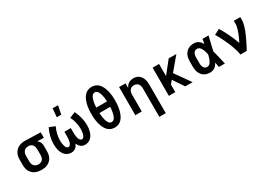

<svg xmlns="http://www.w3.org/2000/svg" viewBox="21 -1807 4308 3071"><g transform="rotate(-30 2175.0 -271.0)"><path d="M299 8Q269 8 239.5 3Q210 -2 183 -14.5Q156 -27 134 -48Q112 -69 98 -95Q84 -121 78.5 -150.5Q73 -180 73 -210V-310Q73 -339 78 -367Q83 -395 96 -420.5Q109 -446 129 -467Q149 -488 174.5 -501Q200 -514 227.5 -521Q255 -528 284 -528H300L583 -520V-419L464 -423Q477 -413 488 -400.5Q499 -388 506 -373.5Q513 -359 516 -342.5Q519 -326 519 -310V-210Q519 -181 514 -151.5Q509 -122 495.5 -96Q482 -70 461 -49Q440 -28 413.5 -15Q387 -2 358 3Q329 8 299 8ZM299 -93Q321 -93 342 -101.5Q363 -110 376.5 -127Q390 -144 395 -166Q400 -188 400 -210V-310Q400 -331 395.5 -351.5Q391 -372 379 -389.5Q367 -407 348 -416.5Q329 -426 308 -427H293Q271 -427 250.5 -418Q230 -409 216.5 -392Q203 -375 197.5 -353.5Q192 -332 192 -310V-210Q192 -187 197.5 -165Q203 -143 218 -126Q233 -109 254.5 -101Q276 -93 299 -93Z M848 8Q818 8 790 -2.5Q762 -13 740.5 -33Q719 -53 704.5 -79.5Q690 -106 682 -134Q674 -162 670.5 -191.5Q667 -221 667 -250Q667 -323 685 -393Q703 -463 735 -528L841 -484Q814 -430 799.5 -370.5Q785 -311 785 -251Q785 -235 786 -219.5Q787 -204 789.5 -189Q792 -174 795.5 -159Q799 -144 805.5 -129.5Q812 -115 823.5 -104Q835 -93 850 -93Q863 -93 873 -100.5Q883 -108 889.5 -118Q896 -128 900 -139.5Q904 -151 906.5 -163Q909 -175 911 -187Q913 -199 914 -211Q915 -223 915.5 -235.5Q916 -248 916 -260V-338H1034V-260Q1034 -248 1034.5 -235.5Q1035 -223 1036 -211Q1037 -199 1039 -187Q1041 -175 1043.5 -163Q1046 -151 1050 -139.5Q1054 -128 1060.5 -118Q1067 -108 1077 -100.5Q1087 -93 1100 -93Q1115 -93 1126.5 -104Q1138 -115 1144.5 -129.5Q1151 -144 1154.5 -159Q1158 -174 1160.5 -189Q1163 -204 1164 -219.5Q1165 -235 1165 -251Q1165 -311 1150.5 -370.5Q1136 -430 1109 -484L1215 -528Q1247 -463 1265 -393Q1283 -323 1283 -250Q1283 -221 1279.5 -191.5Q1276 -162 1268 -134Q1260 -106 1245.5 -79.5Q1231 -53 1209.5 -33Q1188 -13 1160 -2.5Q1132 8 1102 8Q1081 8 1060.5 2Q1040 -4 1024 -17Q1008 -30 995.5 -47.5Q983 -65 975 -84Q967 -65 954.5 -47.5Q942 -30 926 -17Q910 -4 889.5 2Q869 8 848 8ZM926 -600 940 -757H1040L1009 -600Z M1650 8Q1620 8 1590.5 -1.5Q1561 -11 1537.5 -30.5Q1514 -50 1497.5 -76Q1481 -102 1469.5 -130Q1458 -158 1450.5 -187.5Q1443 -217 1438.5 -246.5Q1434 -276 1432.5 -306.5Q1431 -337 1431 -368Q1431 -398 1432.5 -428.5Q1434 -459 1438.5 -488.5Q1443 -518 1450.5 -547.5Q1458 -577 1469.5 -605Q1481 -633 1497.5 -659Q1514 -685 1537.5 -704.5Q1561 -724 1590.5 -733.5Q1620 -743 1650 -743Q1680 -743 1709.5 -733.5Q1739 -724 1762.5 -704.5Q1786 -685 1802.5 -659Q1819 -633 1830.5 -605Q1842 -577 1849.5 -547.5Q1857 -518 1861.5 -488.5Q1866 -459 1867.5 -428.5Q1869 -398 1869 -368Q1869 -337 1867.5 -306.5Q1866 -276 1861.5 -246.5Q1857 -217 1849.5 -187.5Q1842 -158 1830.5 -130Q1819 -102 1802.5 -76Q1786 -50 1762.5 -30.5Q1739 -11 1709.5 -1.5Q1680 8 1650 8ZM1749 -418Q1748 -434 1747 -451Q1746 -468 1743.5 -484Q1741 -500 1738 -516.5Q1735 -533 1730.5 -549Q1726 -565 1720 -580.5Q1714 -596 1704.5 -609.5Q1695 -623 1681 -632.5Q1667 -642 1650 -642Q1633 -642 1619 -632.5Q1605 -623 1595.5 -609.5Q1586 -596 1580 -580.5Q1574 -565 1569.5 -549Q1565 -533 1562 -516.5Q1559 -500 1556.5 -484Q1554 -468 1553 -451Q1552 -434 1551 -418ZM1650 -93Q1667 -93 1681 -102.5Q1695 -112 1704.5 -125.5Q1714 -139 1720 -154.5Q1726 -170 1730.5 -186Q1735 -202 1738 -218.5Q1741 -235 1743.5 -251Q1746 -267 1747 -284Q1748 -301 1749 -317H1551Q1552 -301 1553 -284Q1554 -267 1556.5 -251Q1559 -235 1562 -218.5Q1565 -202 1569.5 -186Q1574 -170 1580 -154.5Q1586 -139 1595.5 -125.5Q1605 -112 1619 -102.5Q1633 -93 1650 -93Z M2350 215V-310Q2350 -332 2345 -353.5Q2340 -375 2327 -392.5Q2314 -410 2293 -418.5Q2272 -427 2250 -427Q2228 -427 2207 -418.5Q2186 -410 2173 -392.5Q2160 -375 2155 -353.5Q2150 -332 2150 -310V0H2031V-520H2150V-434Q2159 -455 2174 -473.5Q2189 -492 2209 -504.5Q2229 -517 2252 -522.5Q2275 -528 2298 -528Q2324 -528 2350 -521Q2376 -514 2396.5 -498Q2417 -482 2431.5 -460Q2446 -438 2454.5 -413Q2463 -388 2466 -362Q2469 -336 2469 -310V215Z M2953 0 2819 -199 2769 -139V0H2650V-520H2769V-296L2947 -520H3089L2889 -282L3089 0Z M3415 8Q3387 8 3359 2.5Q3331 -3 3307 -17.5Q3283 -32 3264.5 -53.5Q3246 -75 3235 -100.5Q3224 -126 3219.5 -154Q3215 -182 3215 -210V-310Q3215 -338 3219.5 -366Q3224 -394 3235 -419.5Q3246 -445 3264.5 -466.5Q3283 -488 3307 -502.5Q3331 -517 3359 -522.5Q3387 -528 3415 -528Q3437 -528 3459 -521.5Q3481 -515 3499 -502Q3517 -489 3531.5 -471.5Q3546 -454 3557 -435Q3561 -456 3564.5 -477.5Q3568 -499 3572 -520H3683Q3667 -456 3652.5 -391.5Q3638 -327 3622 -263Q3639 -198 3654 -132Q3669 -66 3685 0H3574Q3570 -22 3566 -44.5Q3562 -67 3558 -89Q3547 -69 3533 -51Q3519 -33 3500.5 -19.5Q3482 -6 3460 1Q3438 8 3415 8ZM3415 -93Q3433 -93 3449 -103Q3465 -113 3475.5 -127.5Q3486 -142 3493.5 -159Q3501 -176 3507 -193Q3513 -210 3517.5 -227.5Q3522 -245 3526 -263Q3522 -280 3517.5 -297.5Q3513 -315 3507 -331.5Q3501 -348 3493.5 -364Q3486 -380 3475 -394.5Q3464 -409 3448.5 -418Q3433 -427 3415 -427Q3402 -427 3389 -422.5Q3376 -418 3366 -409Q3356 -400 3350 -388Q3344 -376 3340 -363Q3336 -350 3335 -336.5Q3334 -323 3334 -310V-210Q3334 -197 3335 -183.5Q3336 -170 3340 -157Q3344 -144 3350 -132Q3356 -120 3366 -111Q3376 -102 3389 -97.5Q3402 -93 3415 -93Z M3969 0Q3969 -26 3962.5 -51Q3956 -76 3948.5 -100.5Q3941 -125 3932.5 -149.5Q3924 -174 3914.5 -198Q3905 -222 3894.5 -245.5Q3884 -269 3873.5 -292.5Q3863 -316 3851.5 -339Q3840 -362 3828.5 -385Q3817 -408 3804 -430.5Q3791 -453 3778 -475L3879 -528Q3905 -486 3928 -442Q3951 -398 3972.5 -353Q3994 -308 4013.5 -262.5Q4033 -217 4049 -170Q4061 -193 4072.5 -217Q4084 -241 4094.5 -265.5Q4105 -290 4114.5 -314.5Q4124 -339 4131.5 -364.5Q4139 -390 4144.5 -416Q4150 -442 4150 -468V-520H4269V-468Q4269 -436 4262 -405Q4255 -374 4246 -344Q4237 -314 4225.5 -284.5Q4214 -255 4201 -226Q4188 -197 4174.5 -168.5Q4161 -140 4147 -111.5Q4133 -83 4118 -55.5Q4103 -28 4088 0Z"/></g></svg>

Font: Iosevka Aile
Style: Bold
Weight: 700
Designer: Belleve Invis
Foundry: Belleve Invis
Version: Version 28.0.1; ttfautohint (v1.8.4)